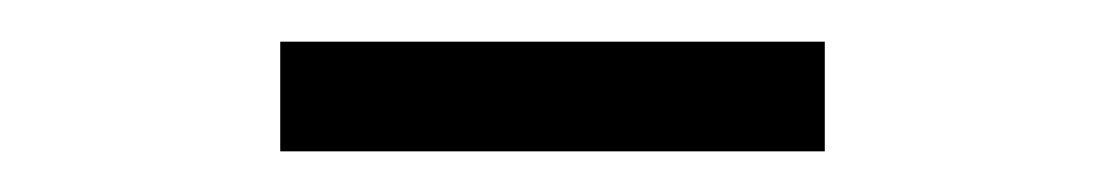

<svg xmlns="http://www.w3.org/2000/svg" viewBox="-20 -660 540 94"><path d="M117.2 -639.6V-585.9H383.8V-639.6Z"/></svg>

Font: DotumChe
Style: Regular
Weight: 400
Monospace: yes
Version: Version 2.21